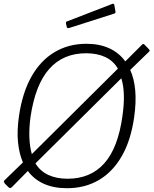

<svg xmlns="http://www.w3.org/2000/svg" viewBox="-33 -983 810 1013"><path d="M753 -723Q755 -721 756.5 -718Q758 -715 754 -711L654 -614Q675 -568 680.5 -506Q686 -444 675 -366Q658 -244 610 -160Q562 -76 488.5 -33Q415 10 320 10Q250 10 198 -13.5Q146 -37 114 -81L30 4Q24 10 19.5 9Q15 8 10 3L-7 -14Q-11 -20 -12.5 -23.5Q-14 -27 -10 -31L88 -126Q68 -172 62 -233Q56 -294 67 -370Q85 -494 133 -579Q181 -664 255 -708Q329 -752 423 -752Q492 -752 544 -728Q596 -704 628 -659L716 -747Q719 -751 722.5 -751Q726 -751 730 -747L753 -723ZM128 -366Q120 -306 122 -257Q124 -208 135 -170L589 -621Q565 -662 522.5 -682Q480 -702 421 -702Q300 -702 226.5 -619Q153 -536 128 -366ZM613 -371Q622 -433 620.5 -482.5Q619 -532 607 -570L154 -121Q179 -80 222 -60Q265 -40 324 -40Q445 -40 517.5 -121.5Q590 -203 613 -371ZM570 -958 576 -923Q577 -919 576 -916Q575 -913 569 -911L331 -835Q326 -834 322.5 -836Q319 -838 319 -842L315 -859Q314 -868 318 -869L561 -963Q563 -964 566 -962.5Q569 -961 570 -958Z"/></svg>

Font: Libre Franklin Thin ExtraLight
Style: Italic
Weight: 250
Italic angle: -8°
Version: Version 3.000